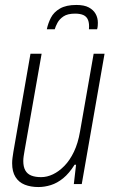

<svg xmlns="http://www.w3.org/2000/svg" viewBox="-20 -743 459 775"><path d="M135 12Q104 12 80 2.5Q56 -7 42.5 -28.5Q29 -50 29 -84Q29 -95 30.5 -106Q32 -117 34 -130L103 -526H148L79 -134Q77 -123 75.5 -112.5Q74 -102 74 -93Q74 -70 82 -55.5Q90 -41 106 -34.5Q122 -28 146 -28Q170 -28 194 -39.5Q218 -51 240 -73.5Q262 -96 278.5 -130.5Q295 -165 303 -212L358 -526H402L310 0H278L287 -78H281Q259 -43 235 -23.5Q211 -4 185.5 4Q160 12 135 12ZM288 -723Q320 -723 338.5 -713Q357 -703 366 -687Q375 -671 375 -651Q375 -645 374.5 -638.5Q374 -632 372 -625H339Q341 -648 335.5 -662Q330 -676 317 -682Q304 -688 283 -688Q253 -688 236.5 -677Q220 -666 212 -651Q204 -636 201 -625H169Q174 -649 185.5 -671.5Q197 -694 222 -708.5Q247 -723 288 -723Z"/></svg>

Font: Archivo Condensed Thin
Style: Italic
Weight: 250
Width: 3
Italic angle: -10°
Designer: Hector Gatti
Foundry: Omnibus-Type
Version: Version 2.001